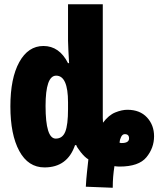

<svg xmlns="http://www.w3.org/2000/svg" viewBox="-20 -780 753 906"><path d="M195 -280Q195 -423 245 -423Q301 -423 301 -297V-265Q301 -191 288 -158.5Q275 -126 243 -126Q195 -126 195 -280ZM544 -107Q545 -121 551.5 -134Q558 -147 569 -147Q589 -147 589 -127Q589 -105 554 -105Q548 -105 544 -107ZM520 4Q532 6 544 6Q635 6 671 -38Q707 -82 707 -137Q707 -190 673.5 -226Q640 -262 581 -262Q555 -262 524 -249.5Q493 -237 466 -201Q465 -213 465 -224Q465 -235 465 -243V-760H301V-588Q301 -573 302.5 -546.5Q304 -520 306 -482H301Q260 -563 185 -563Q113 -563 71 -487Q29 -411 29 -278Q29 -145 71 -67.5Q113 10 190 10Q298 10 334 -95H340Q342 -86 361 -62Q380 -38 397 -28Q394 1 390.5 32Q387 63 385 101L512 106Q512 78 514 54Q516 30 520 4Z"/></svg>

Font: Noto Sans Display Condensed Black
Style: Regular
Weight: 900
Width: 3
Designer: Monotype Design team
Foundry: Monotype Imaging Inc.
Version: 1.000